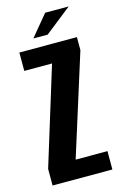

<svg xmlns="http://www.w3.org/2000/svg" viewBox="-114 -778 521 828"><g transform="rotate(-15 147.0 -364.0)"><path d="M14 0V-74L148 -509H24V-591H281V-533L139 -82H281V0ZM98 -634 176 -728H281L162 -634Z"/></g></svg>

Font: Alumni Sans Thin
Style: Bold
Weight: 700
Version: Version 1.018